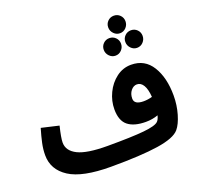

<svg xmlns="http://www.w3.org/2000/svg" viewBox="-158 -1103 1339 1296"><g transform="rotate(-20 512.0 -455.0)"><path d="M985 -287Q985 -218 966.5 -155Q948 -92 921 -60Q884 -16 762 2.5Q640 21 424 21Q219 21 125.5 -39.5Q32 -100 32 -204Q32 -246 41.5 -290Q51 -334 67 -388L192 -359Q172 -277 172 -244Q172 -184 237.5 -151.5Q303 -119 450 -119Q625 -119 710.5 -127.5Q796 -136 817 -157Q830 -169 837 -198Q797 -183 749 -183Q665 -183 621 -218Q577 -253 577 -335Q577 -395 604 -451.5Q631 -508 678.5 -544Q726 -580 785 -580Q883 -580 934 -497.5Q985 -415 985 -287ZM782 -319Q813 -319 844 -328Q840 -384 822.5 -413Q805 -442 777 -442Q752 -442 733.5 -419Q715 -396 715 -362Q715 -319 782 -319ZM851 -869Q851 -843 833 -824Q815 -805 789 -805Q764 -805 745.5 -824Q727 -843 727 -869Q727 -895 745 -913Q763 -931 789 -931Q815 -931 833 -913Q851 -895 851 -869ZM771 -737Q771 -711 753 -692Q735 -673 709 -673Q684 -673 665.5 -692Q647 -711 647 -737Q647 -763 665 -781Q683 -799 709 -799Q735 -799 753 -781Q771 -763 771 -737ZM926 -737Q926 -711 908 -692Q890 -673 864 -673Q839 -673 820.5 -692Q802 -711 802 -737Q802 -763 820 -781Q838 -799 864 -799Q890 -799 908 -781Q926 -763 926 -737Z"/></g></svg>

Font: Noto Sans Arabic
Style: Bold
Weight: 700
Designer: Nadine Chahine
Foundry: Monotype Imaging Inc.
Version: Version 1.001